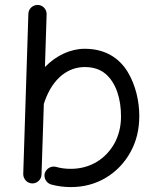

<svg xmlns="http://www.w3.org/2000/svg" viewBox="-20 -721 627 770"><path d="M131.8 -701.2C111.8 -701.7 94.2 -686 93.8 -666L73.2 -23.4C72.8 -3.4 88.9 14.2 108.9 14.6C128.9 15.1 146 -1 146.5 -21L155.8 -305.2C157.2 -308.1 158.7 -311 159.2 -314.5C192.4 -408.7 253.9 -452.1 319.8 -452.1C354 -452.1 381.8 -442.9 403.3 -424.8C446.3 -387.7 465.3 -324.2 465.3 -253.9C465.3 -214.4 456.5 -178.7 439.5 -147C404.3 -83.5 341.8 -43.9 263.7 -43.9C242.7 -43.9 223.1 -46.4 204.6 -51.8C185.1 -57.1 164.6 -44.4 159.2 -25.4C154.8 -6.3 166.5 13.7 185.5 19C210.9 25.9 236.8 29.3 263.7 29.3C315.9 29.3 363.3 16.6 404.8 -8.3C446.3 -33.2 479 -67.4 502.9 -110.4C526.9 -153.3 538.6 -201.7 538.6 -255.9C538.6 -314 524.4 -379.9 491.2 -434.1C457.5 -488.3 401.9 -525.4 319.8 -525.4C262.7 -525.4 205.1 -498.5 160.2 -452.1L167 -663.6C167.5 -683.6 151.9 -700.7 131.8 -701.2Z"/></svg>

Font: Mikhak
Style: Regular
Weight: 400
Designer: Amin Abedi
Version: Version 3.2